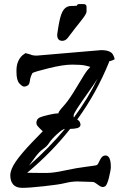

<svg xmlns="http://www.w3.org/2000/svg" viewBox="-20 -907 589 938"><path d="M284.2 -707.5C293.9 -707.5 302.6 -711.9 310.1 -720.7C336.4 -755.5 358.5 -783.9 376.2 -805.9C394 -827.9 402.8 -842.6 402.8 -850.1V-864.5V-869.1V-873C402.8 -874.7 402.7 -876 402.3 -877C402 -877.9 401.7 -879 401.4 -880.1C401 -881.3 400.6 -882.2 399.9 -882.8C399.3 -883.5 398 -884.4 396.2 -885.5C394.4 -886.6 389.9 -887.2 382.6 -887.2H369.4C367.9 -887.2 366 -887 363.5 -886.7C361.1 -886.4 359.3 -885.6 358.2 -884.3C357 -883 356.1 -881.3 355.5 -879.4C351.9 -878.4 342.8 -877.9 328.1 -877.9C313.5 -877.9 301.5 -872.3 292.2 -861.1C283 -849.9 275.4 -829.4 269.5 -799.8C266 -781.9 262.5 -761.2 259.3 -737.8C259.3 -717.6 267.6 -707.5 284.2 -707.5ZM297.4 -277.3C246.3 -215.8 187.7 -155.9 121.6 -97.7C125.8 -103.5 135.3 -116.5 149.9 -136.5C164.6 -156.5 178.1 -170.7 190.7 -179.2C203.2 -187.7 213.1 -197.6 220.2 -209C227.4 -220.4 240 -234.5 258.1 -251.2C276.1 -268 289.2 -276.7 297.4 -277.3ZM457 -523.4C425.8 -458.3 387 -394.7 340.8 -332.5C340.2 -334.1 339.8 -337.6 339.8 -342.8C339.8 -348 345.7 -359.6 357.4 -377.7C369.1 -395.8 387 -421.8 411.1 -455.8C435.2 -489.8 450.5 -512.4 457 -523.4ZM159.7 -635.3C146 -635.3 135.4 -637.2 127.9 -641.1L104.5 -647.5L88.9 -636.2C70 -618 60.5 -593.8 60.5 -563.5V-555.7C60.5 -528 65.3 -509.1 75 -499C84.6 -488.9 92.2 -483.9 97.9 -483.9C103.6 -483.9 109.4 -485.7 115.2 -489.3C121.1 -492.8 124.7 -500.7 126 -512.7C127.3 -524.7 131.5 -537.3 138.7 -550.3C144.5 -554.2 171 -562 218 -573.7C265.1 -585.4 303.1 -591.3 332.3 -591.3C361.4 -591.3 382.5 -589.8 395.5 -586.9C408.5 -584 417 -581.7 420.9 -580.1C419.3 -577.5 415.1 -572.7 408.4 -565.7C401.8 -558.7 385.3 -533 358.9 -488.5C332.5 -444.1 312.3 -414 298.3 -398.2C284.3 -382.4 275.4 -371.8 271.5 -366.5C267.6 -361.1 265.5 -356.6 265.1 -353C263.8 -352.7 260.5 -352.5 255.1 -352.5C249.8 -352.5 237.1 -350.3 217 -345.7C197 -341.1 183.3 -337.2 175.8 -333.7C168.3 -330.3 163.4 -326 161.1 -320.8C158.9 -315.6 157.7 -311 157.7 -307.1L159.7 -296.9C161.3 -293.9 166 -288.4 173.8 -280.3L189 -265.6L138.2 -213.4C101.7 -175.3 74.6 -143.3 56.9 -117.4C39.1 -91.6 30.3 -69.2 30.3 -50.3C30.3 -31.4 35 -16.5 44.4 -5.6C53.9 5.3 68.7 10.7 88.9 10.7H90.8C111.7 10.7 145.8 8.1 193.4 2.9C242.5 -2.3 277.5 -7.5 298.3 -12.7C319.2 -17.9 339.2 -20.5 358.4 -20.5L435.1 -18.1C440.9 -16.8 448.6 -12.3 458.3 -4.6C467.9 3 476.2 6.8 483.4 6.8L494.1 3.4C501 -2.8 507.2 -17.8 512.9 -41.7C518.6 -65.7 521.5 -82 521.5 -90.8C521.5 -128.6 512.7 -147.5 495.1 -147.5C484 -147.5 475.2 -140.1 468.5 -125.5C461.8 -110.8 456.9 -102.6 453.6 -100.8C450.4 -99 433.2 -96.3 402.1 -92.5C371 -88.8 335.9 -82.7 296.9 -74.2C260.1 -66.1 229.8 -62 206.1 -62H203.1H202.1C178.1 -62.3 158.3 -62.5 142.8 -62.5C127.4 -62.5 117.4 -62.7 112.8 -63C191.9 -128.7 261.9 -200.2 322.8 -277.3C335.4 -277.3 347 -278.6 357.4 -281.2C367.8 -283.9 373.2 -289.7 373.5 -298.8H373C373 -308.6 367.8 -316.7 357.4 -323.2C420.9 -410.5 473 -504.7 513.7 -606C514 -606.9 514.2 -607.7 514.2 -608.4L522.9 -609.9L537.6 -615.7C538.9 -616 539.6 -617.2 539.6 -619.1V-619.6C539.6 -623.9 537.1 -630.5 532.2 -639.6C524.4 -654.6 504.9 -662.1 473.6 -662.1Z"/></svg>

Font: Drukaatie burti
Style: Regular
Weight: 400
Version: Version 0.14.4